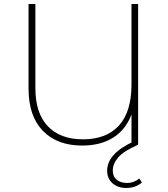

<svg xmlns="http://www.w3.org/2000/svg" viewBox="-20 -720 836 955"><path d="M667 -700V0H634V-150Q604 -73 541.5 -34.5Q479 4 389 4Q264 4 193 -69.5Q122 -143 122 -279V-700H156V-281Q156 -157 218 -92Q280 -27 393 -27Q509 -27 571.5 -95.5Q634 -164 634 -300V-700ZM513 129Q513 42 651 -19L667 0Q595 31 568 63Q541 95 541 128Q541 158 560.5 174Q580 190 612 190Q629 190 645 184Q661 178 673 168L686 188Q653 215 609 215Q566 215 539.5 191.5Q513 168 513 129Z"/></svg>

Font: Montserrat Alternates ExLight
Style: Regular
Weight: 275
Designer: Julieta Ulanovsky
Foundry: Julieta Ulanovsky
Version: Version 7.200